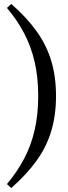

<svg xmlns="http://www.w3.org/2000/svg" viewBox="-20 -790 346 970"><path d="M263 -305H173Q173 -400 155 -477.5Q137 -555 102 -622Q67 -689 15 -750L37 -770Q115 -702 165 -632Q215 -562 239 -482.5Q263 -403 263 -305ZM37 160 15 140Q67 78 102 11.5Q137 -55 155 -133Q173 -211 173 -305H263Q263 -208 239 -128Q215 -48 165 21.5Q115 91 37 160Z"/></svg>

Font: Hedvig Letters Serif 18pt
Style: Regular
Weight: 400
Designer: Alexander Örn & Tor Weibull
Foundry: Kanon Foundry
Version: Version 1.000